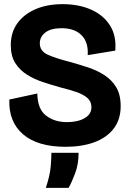

<svg xmlns="http://www.w3.org/2000/svg" viewBox="-20 -694 621 926"><path d="M297 14Q161 14 91 -46.5Q21 -107 25 -214L160 -243Q161 -168 202 -136.5Q243 -105 303 -105Q355 -105 388 -124Q421 -143 421 -177Q421 -205 401 -222Q381 -239 347.5 -250.5Q314 -262 273 -272Q230 -284 187.5 -298Q145 -312 110 -334Q75 -356 53.5 -390Q32 -424 32 -476Q32 -538 64 -582Q96 -626 152 -650Q208 -674 282 -674Q359 -674 418.5 -648Q478 -622 510 -572Q542 -522 536 -450L403 -428Q407 -490 373.5 -524Q340 -558 277 -558Q226 -558 199 -537.5Q172 -517 172 -485Q172 -447 212 -429.5Q252 -412 315 -396Q358 -384 401.5 -370Q445 -356 481.5 -333Q518 -310 540 -274Q562 -238 562 -182Q562 -118 528.5 -74Q495 -30 435 -8Q375 14 297 14ZM201 212Q221 152 224.5 109.5Q228 67 228 43H359Q359 98 342.5 141.5Q326 185 311 212Z"/></svg>

Font: Bricolage Grotesque 96pt Bricolage Grotesque 48pt Regular
Style: Bold
Weight: 700
Designer: Mathieu Triay
Foundry: Atelier Triay
Version: Version 1.001; ttfautohint (v1.8.4.7-5d5b);gftools[0.9.33.de